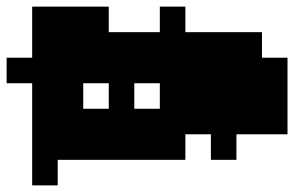

<svg xmlns="http://www.w3.org/2000/svg" viewBox="-174 -636 887 579"><g transform="rotate(90 269.5 -346.5)"><path d="M0 0V-231H77V-385H0V-462H77V-693H154V-770H385V-616H462V-539H385V-462H462V-77H539V0H231V77H154V0ZM308 -308V-385H231V-308ZM231 -231V-154H308V-231Z"/></g></svg>

Font: Coral Pixels
Style: Regular
Weight: 400
Designer: Tanukizamurai
Foundry: TanukiFont
Version: Version 1.000; ttfautohint (v1.8.4.7-5d5b)